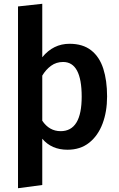

<svg xmlns="http://www.w3.org/2000/svg" viewBox="-20 -775 629 1013"><path d="M75 218V-741L203 -755V-473Q261 -544 347 -544Q417 -544 461 -509.5Q505 -475 525 -412.5Q545 -350 545 -266Q545 -186 521 -122.5Q497 -59 450.5 -22Q404 15 336 15Q252 15 203 -43V201ZM300 -83Q411 -83 411 -265Q411 -448 313 -448Q277 -448 249.5 -428Q222 -408 203 -376V-138Q240 -83 300 -83Z"/></svg>

Font: Trujillo Medium
Style: Regular
Weight: 500
Designer: Fira Sans original fonts by bBox Type GmbH, Carrois Corporate GbR, & Edenspiekermann AG / Changes by Cristiano Sobral
Foundry: Fira Sans original fonts by bBox Type GmbH, Carrois Corporate GbR, & Edenspiekermann AG / Changes by Cristiano Sobral
Version: Version 4.301;October 17, 2021;FontCreator 14.0.0.2814 64-bi